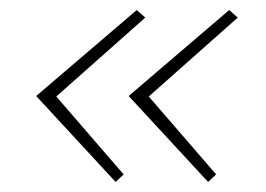

<svg xmlns="http://www.w3.org/2000/svg" viewBox="-20 -402 529 382"><path d="M92 -210 226 -55 210 -40 52 -211 252 -382 269 -367ZM276 -210 410 -55 394 -40 236 -211 436 -382 453 -367Z"/></svg>

Font: Ysabeau Extralight
Style: Italic
Weight: 200
Italic angle: -12°
Designer: Christian Thalmann (Catharsis Fonts)
Version: Version 0.003